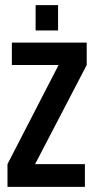

<svg xmlns="http://www.w3.org/2000/svg" viewBox="-20 -724 364 744"><path d="M118 -606H205V-704H118ZM9 -88V0H309V-88H116L316 -472V-559H26V-472H207Z"/></svg>

Font: Modon Arabic
Style: Bold
Weight: 700
Designer: Ahmedzaza
Foundry: Ahmedzaza
Version: Version 2.010